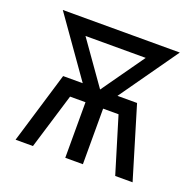

<svg xmlns="http://www.w3.org/2000/svg" viewBox="-100 -634 749 737"><g transform="rotate(20 275.0 -265.0)"><path d="M36 0 124 -292H204L36 -530H514L346 -292H426L514 0H443L374 -227H311V0H239V-227H176L107 0ZM275 -292 398 -466H152Z"/></g></svg>

Font: Lode Term
Style: Regular
Weight: 400
Monospace: yes
Designer: Belleve Invis
Foundry: Belleve Invis
Version: Version 29.2.0